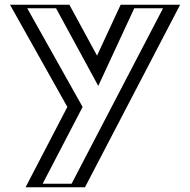

<svg xmlns="http://www.w3.org/2000/svg" viewBox="-20 -533 805 813"><path d="M515 -513 393 -250 250 -513H46L289 -80L112 260H316L719 -513ZM524.6 -498 394.1 -216.6 241.1 -498H71.6L306.1 -80.3L136.7 245H306.9L694.3 -498ZM524.6 -498H694.3L306.9 245H136.7L306.1 -80.3L71.6 -498H241.1L394.1 -216.6ZM515 -513H719L316 260H112L289 -80L46 -513H250L393 -250ZM548.6 -498H670.4L283.1 245H160.6L329.8 -80.1L95.3 -498H217.3L396.1 -169.2ZM490.9 -513 390.9 -297.5 273.7 -513H22.3L265.2 -80.2L88.2 260H339.8L742.8 -513Z"/></svg>

Font: Hussar Outliner
Style: Regular
Weight: 700
Foundry: Cannot Into Space Fonts
Version: Version 0.92